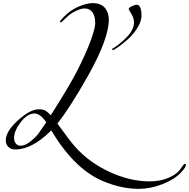

<svg xmlns="http://www.w3.org/2000/svg" viewBox="-20 -906 1209 1228"><path d="M853 -876Q885 -876 885 -804Q884 -767 857.5 -725.5Q831 -684 797.5 -654.5Q764 -625 736.5 -605.5Q709 -586 703 -586Q697 -586 697 -590Q697 -593 698.5 -594.5Q700 -596 704 -598Q708 -600 711 -602Q760 -634 798.5 -677Q837 -720 837 -764Q837 -790 820 -817.5Q803 -845 803 -848Q803 -857 824 -866.5Q845 -876 853 -876ZM276 -124Q238 -180 200 -180Q155 -180 112.5 -124.5Q70 -69 70 -23Q70 -2 81.5 12Q93 26 111 26Q141 26 175 -1.5Q209 -29 226.5 -52.5Q244 -76 270 -115Q274 -121 276 -124ZM676 -781Q676 -659 545 -425Q426 -214 347 -116Q427 -5 459 31Q548 132 679.5 193Q811 254 936 254Q1002 254 1052.5 233.5Q1103 213 1127 184Q1133 176 1140 166.5Q1147 157 1150 152.5Q1153 148 1156.5 145Q1160 142 1164 142Q1169 142 1169 148Q1169 164 1139 196Q1096 242 1018.5 272Q941 302 868 302Q757 302 640 253Q523 204 423 89Q364 22 308 -72Q186 50 77 50Q51 50 34 34Q17 18 17 -9Q17 -66 95 -136.5Q173 -207 228 -207Q254 -207 269 -199Q284 -191 305 -169Q422 -353 473 -452Q529 -562 559 -643.5Q589 -725 589 -758Q589 -802 571.5 -827Q554 -852 520 -852Q501 -852 466 -836.5Q431 -821 392 -782Q372 -762 370 -762Q364 -762 364 -768Q364 -774 386 -796Q430 -842 483 -864Q536 -886 572 -886Q626 -886 651 -855.5Q676 -825 676 -781Z"/></svg>

Font: Miama Nueva
Style: Medium
Weight: 400
Italic angle: -28°
Version: Version 1.0